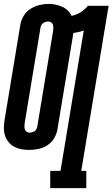

<svg xmlns="http://www.w3.org/2000/svg" viewBox="-25 -765 580 990"><path d="M234 205V116H287L407 -608Q394 -603 380.5 -600Q367 -597 353 -595Q353 -594 353 -593Q353 -592 353 -592L271 -97Q267 -73 253.5 -51Q240 -29 218.5 -15.5Q197 -2 173 3Q149 8 125 8Q105 8 85.5 4.5Q66 1 49 -8Q32 -17 20 -31.5Q8 -46 1.5 -64.5Q-5 -83 -5 -103Q-5 -123 -2 -143L80 -638Q84 -662 97.5 -684Q111 -706 132.5 -719.5Q154 -733 178.5 -739Q203 -745 227 -745Q245 -745 262.5 -741Q280 -737 296 -730Q312 -723 324.5 -711Q337 -699 344 -683Q368 -688 390 -701.5Q412 -715 428 -735H535L394 116H420V205ZM128 -81Q134 -81 140.5 -83Q147 -85 153 -88.5Q159 -92 162.5 -98.5Q166 -105 167 -111L249 -606Q250 -614 250 -622.5Q250 -631 247.5 -638.5Q245 -646 238 -650Q231 -654 223 -654Q216 -654 209.5 -652Q203 -650 197.5 -646Q192 -642 188.5 -636Q185 -630 184 -624L102 -129Q101 -121 101 -112.5Q101 -104 103.5 -97Q106 -90 112.5 -85.5Q119 -81 128 -81Z"/></svg>

Font: Iosevka Curly Slab XBdObl
Style: Regular
Weight: 800
Italic angle: -9°
Monospace: yes
Designer: Belleve Invis
Foundry: Belleve Invis
Version: Version 11.1.0; ttfautohint (v1.8.3)